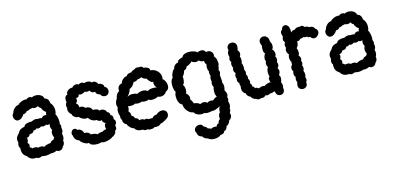

<svg xmlns="http://www.w3.org/2000/svg" viewBox="-71 -997 3374 1642"><g transform="rotate(-15 1616.5 -175.5)"><path d="M47 -413Q47 -431 59 -443Q62 -458 73 -471.5Q84 -485 97.5 -492.5Q111 -500 119 -498Q126 -509 147 -518.5Q168 -528 186 -528Q190 -528 198 -526Q209 -538 227 -538Q241 -538 247 -530Q260 -539 281 -539Q306 -539 325.5 -527Q345 -515 348 -495Q366 -489 375.5 -476.5Q385 -464 387 -442Q400 -429 406 -411.5Q412 -394 412 -376Q412 -353 404 -339Q411 -329 416 -309Q421 -289 421 -270Q421 -262 419 -250Q426 -235 426 -230Q426 -227 423 -216Q424 -212 425 -206.5Q426 -201 426 -193Q426 -178 415 -166Q419 -155 419 -139Q419 -118 409 -105Q411 -101 411 -92Q411 -71 394 -57Q390 -43 379 -35.5Q368 -28 355 -28Q342 -28 334 -36Q308 -25 292 -25Q284 -25 280 -26Q254 -18 236 -18Q223 -18 200 -23Q186 -15 173 -15Q161 -15 151 -22Q146 -21 136 -21Q97 -21 76 -56Q38 -78 38 -122Q38 -133 39 -139Q30 -145 30 -164Q30 -177 35 -187Q31 -205 31 -210Q31 -239 59 -262Q70 -285 84.5 -293Q99 -301 121 -305Q127 -322 149 -328Q171 -334 192 -332Q198 -336 209 -339.5Q220 -343 231 -343Q243 -343 252 -339Q254 -341 262 -341Q268 -341 274 -340Q280 -339 282 -337Q296 -355 315 -355Q321 -355 327 -352V-355Q327 -372 334 -379Q324 -382 312.5 -396.5Q301 -411 299 -423Q283 -430 277 -446Q265 -437 249 -437Q238 -437 228 -443Q211 -438 206 -439Q192 -429 175 -429Q160 -409 140 -411Q131 -395 115.5 -383Q100 -371 84 -371Q66 -371 55 -388Q47 -401 47 -413ZM122 -142Q122 -134 118 -122Q122 -122 129.5 -117.5Q137 -113 138 -108Q146 -111 158 -111Q180 -111 187 -101Q198 -105 210 -105Q229 -105 240 -94Q248 -102 266.5 -107Q285 -112 300 -112Q309 -130 332 -133Q334 -140 343 -151Q339 -157 336 -167Q333 -177 333 -187Q333 -208 343 -218Q332 -232 332 -251Q332 -264 336 -273Q328 -268 318 -268Q309 -268 303 -275Q294 -266 278 -266Q268 -266 258 -271Q247 -260 231 -260Q226 -260 216 -264Q201 -249 189 -255Q183 -241 173.5 -236Q164 -231 147 -231Q143 -220 133.5 -213Q124 -206 114 -208Q119 -201 119 -192Q119 -177 110 -165Q122 -153 122 -142Z M876 -98Q876 -78 860 -71Q862 -56 848 -41Q834 -26 822 -26Q817 -17 792 -9Q767 -1 746 -1Q731 -1 723 -7Q709 0 683 0Q660 0 641.5 -7Q623 -14 619 -28Q599 -25 574.5 -40Q550 -55 543 -71Q525 -76 513.5 -90Q502 -104 501 -123Q495 -132 495 -141Q495 -155 504.5 -166Q514 -177 527 -177Q540 -177 552 -161Q570 -163 584.5 -149Q599 -135 599 -121Q602 -121 614.5 -119.5Q627 -118 637 -112Q647 -106 651 -95Q669 -95 686.5 -90.5Q704 -86 707 -80Q715 -85 730.5 -88.5Q746 -92 757 -92Q760 -96 772 -100Q784 -104 792 -105Q787 -112 787 -126Q787 -147 800 -156Q788 -160 781 -168.5Q774 -177 775 -188Q767 -186 763 -186Q744 -186 732 -201Q712 -199 692.5 -210Q673 -221 664 -239Q657 -236 649 -236Q632 -236 613.5 -246.5Q595 -257 590 -267Q576 -263 557 -276Q538 -289 538 -305Q526 -311 519 -325.5Q512 -340 512 -352Q512 -361 516 -364Q511 -374 511 -384Q511 -402 523 -415Q520 -426 520 -435Q520 -452 527.5 -463.5Q535 -475 546 -473Q544 -489 553.5 -501Q563 -513 577.5 -518.5Q592 -524 603 -522Q609 -531 619 -536Q629 -541 639 -541Q656 -541 663 -531Q664 -536 670.5 -539Q677 -542 686 -542Q694 -542 702 -539Q710 -536 714 -532Q720 -538 735 -538Q747 -538 759 -533.5Q771 -529 775 -521Q781 -524 788 -524Q800 -524 810.5 -515.5Q821 -507 825 -494Q840 -496 856 -484Q872 -472 868 -460Q895 -445 895 -419Q895 -403 884 -391Q873 -379 856 -379Q841 -380 831 -387Q821 -394 819 -404Q806 -406 794.5 -414.5Q783 -423 782 -437Q763 -435 753.5 -441Q744 -447 737 -460Q730 -455 719 -455Q708 -455 695 -461Q688 -455 677.5 -451Q667 -447 657 -447Q646 -447 638 -452Q640 -440 632 -433Q624 -426 610 -428Q613 -421 613 -413Q613 -395 597 -383Q608 -378 613 -366.5Q618 -355 617 -344L625 -345Q655 -345 663 -326L671 -327Q687 -327 701.5 -319Q716 -311 723 -292Q739 -293 754 -288.5Q769 -284 775 -272Q783 -275 790 -275Q807 -275 820.5 -265Q834 -255 835 -242Q844 -242 851.5 -232Q859 -222 857 -209Q864 -210 870 -201.5Q876 -193 876 -182Q876 -176 873 -171Q887 -161 887 -144Q887 -135 883.5 -128Q880 -121 873 -118Q876 -108 876 -98Z M1397 -328Q1397 -294 1367 -282Q1359 -268 1345.5 -260Q1332 -252 1316 -252Q1303 -252 1289 -258Q1281 -253 1267 -249Q1253 -245 1239 -245Q1215 -245 1206 -255Q1196 -247 1174 -247Q1158 -247 1145 -253Q1131 -246 1113 -246Q1096 -246 1085 -251Q1075 -242 1044 -242Q1027 -242 1021 -245Q1024 -216 1013 -202Q1032 -183 1028 -161Q1029 -160 1039 -153Q1049 -146 1053 -130Q1064 -130 1073.5 -121Q1083 -112 1085 -103Q1089 -107 1101 -107Q1110 -107 1117 -104Q1124 -101 1125 -97Q1132 -101 1141 -101Q1154 -101 1165 -92Q1175 -94 1180 -94Q1190 -94 1197 -91Q1200 -99 1213 -106.5Q1226 -114 1240 -113Q1248 -123 1262 -129Q1276 -135 1290 -135Q1317 -135 1329 -113Q1333 -105 1333 -94Q1333 -70 1311 -56Q1306 -53 1294 -45.5Q1282 -38 1272 -34Q1262 -30 1254 -30Q1239 -12 1213 -12Q1201 -12 1195 -14Q1183 -4 1160 -4Q1139 -4 1131 -12Q1124 -9 1117 -9Q1103 -9 1091 -19Q1040 -16 1022 -51Q1008 -51 990.5 -68.5Q973 -86 971 -99Q948 -108 942 -132Q941 -140 942 -147Q938 -148 935.5 -155.5Q933 -163 933 -171Q933 -177 934 -179Q926 -203 926 -223Q926 -243 934 -259Q928 -270 928 -283Q928 -299 935 -315Q942 -331 948 -336Q946 -341 951 -353.5Q956 -366 964.5 -376.5Q973 -387 982 -389L981 -400Q981 -439 1023 -449Q1023 -466 1043 -482Q1063 -498 1078 -496Q1080 -507 1097.5 -513.5Q1115 -520 1124 -517Q1132 -530 1156 -535Q1165 -545 1182 -545Q1187 -545 1195 -543L1204 -544Q1216 -544 1224.5 -539.5Q1233 -535 1232 -529Q1254 -527 1269 -519Q1284 -511 1287 -490Q1300 -493 1320 -483.5Q1340 -474 1354.5 -454.5Q1369 -435 1369 -409Q1369 -403 1367 -391Q1378 -386 1387.5 -367Q1397 -348 1397 -328ZM1269 -340Q1291 -340 1303 -336Q1295 -340 1288.5 -353.5Q1282 -367 1282 -379Q1282 -387 1285 -391Q1271 -390 1261.5 -398.5Q1252 -407 1244.5 -418Q1237 -429 1233 -434Q1228 -431 1212.5 -439.5Q1197 -448 1196 -457Q1192 -452 1179 -448.5Q1166 -445 1159 -446Q1156 -441 1145 -436Q1134 -431 1122 -433Q1112 -414 1101 -402Q1090 -390 1073 -384Q1071 -370 1060.5 -353Q1050 -336 1039 -327L1043 -326Q1057 -336 1081 -336Q1095 -336 1107.5 -333Q1120 -330 1125 -326Q1149 -341 1178 -341Q1202 -341 1220 -326Q1230 -340 1269 -340Z M1753 65Q1751 57 1751 50Q1751 37 1755.5 25.5Q1760 14 1768 8Q1767 4 1767 -3Q1767 -16 1772 -27.5Q1777 -39 1783 -43Q1723 -13 1708 -20Q1682 -14 1666 -14Q1645 -14 1637 -21Q1628 -16 1613 -16Q1593 -16 1574.5 -25.5Q1556 -35 1549 -50Q1522 -52 1499 -78.5Q1476 -105 1474 -140Q1456 -146 1446.5 -167.5Q1437 -189 1437 -215Q1437 -244 1448 -258Q1441 -263 1436.5 -281.5Q1432 -300 1432 -321Q1432 -367 1455 -383Q1452 -388 1456 -403.5Q1460 -419 1469 -434Q1478 -449 1487 -453Q1486 -462 1494 -473Q1502 -484 1513 -490Q1524 -496 1530 -494Q1534 -511 1547.5 -518Q1561 -525 1580 -529Q1585 -544 1602.5 -551.5Q1620 -559 1643 -559Q1666 -559 1686.5 -552.5Q1707 -546 1717 -536Q1727 -544 1747 -544Q1778 -544 1785 -519Q1793 -522 1801 -522Q1818 -522 1831 -509.5Q1844 -497 1844 -480Q1844 -471 1842 -467Q1852 -453 1857.5 -441Q1863 -429 1861 -417Q1864 -408 1864 -401Q1864 -385 1856 -377Q1857 -374 1857 -369Q1857 -358 1849 -345Q1856 -335 1856 -323Q1856 -311 1849 -301Q1851 -283 1851 -277Q1854 -252 1854 -243Q1854 -238 1852 -230Q1860 -219 1860 -198Q1860 -177 1853 -166Q1868 -138 1868 -123Q1868 -111 1861 -101Q1865 -94 1865 -85Q1865 -75 1859 -63Q1865 -54 1865 -35Q1865 -14 1855 2Q1860 3 1857 14.5Q1854 26 1847 37Q1852 47 1852 55Q1852 67 1845 78.5Q1838 90 1827 95Q1814 132 1790 138Q1791 150 1781 161.5Q1771 173 1760 175Q1755 197 1722 197Q1715 206 1699.5 211Q1684 216 1665 216Q1628 216 1609 197Q1596 196 1584 187.5Q1572 179 1566 167Q1551 166 1540.5 155Q1530 144 1529 129Q1521 116 1521 106Q1521 89 1535 77.5Q1549 66 1567 66Q1579 66 1588.5 72.5Q1598 79 1603 92Q1624 97 1631 115Q1648 117 1658 127Q1661 122 1671 119.5Q1681 117 1692 117Q1703 117 1709 120Q1709 112 1717 104.5Q1725 97 1734 96Q1732 88 1739 77Q1746 66 1753 65ZM1715 -108Q1730 -108 1736 -104Q1739 -108 1751.5 -116.5Q1764 -125 1777 -129Q1765 -141 1765 -174Q1765 -196 1771 -214Q1763 -230 1763 -244Q1763 -257 1768 -265Q1764 -272 1764 -284Q1764 -301 1771 -314Q1765 -325 1765 -341Q1765 -348 1767 -356Q1758 -368 1758 -390Q1758 -405 1763 -417Q1757 -421 1753 -431.5Q1749 -442 1748 -451Q1736 -450 1724 -454.5Q1712 -459 1708 -467Q1695 -460 1682 -460Q1663 -460 1643 -474Q1639 -466 1622 -456Q1605 -446 1593 -444Q1592 -434 1583.5 -426Q1575 -418 1562 -414Q1562 -405 1554.5 -390Q1547 -375 1539 -369L1540 -354Q1540 -335 1535.5 -319Q1531 -303 1521 -300Q1528 -294 1532 -281.5Q1536 -269 1536 -255Q1536 -233 1529 -220Q1537 -216 1545 -204.5Q1553 -193 1553 -179Q1553 -172 1550 -163Q1555 -160 1563 -144Q1571 -128 1572 -123Q1587 -122 1601.5 -117Q1616 -112 1622 -102Q1637 -111 1651 -111Q1670 -111 1688 -97Q1697 -108 1715 -108Z M2119 -13Q2105 -13 2096 -23Q2085 -22 2071.5 -32.5Q2058 -43 2055 -53Q2043 -56 2033.5 -66.5Q2024 -77 2021 -93Q2009 -96 2001.5 -109.5Q1994 -123 1994 -141Q1994 -152 1997 -162Q1990 -173 1992 -190Q1978 -202 1978 -218Q1978 -226 1981 -233Q1975 -242 1975 -254Q1975 -269 1984 -281Q1970 -293 1970 -311Q1970 -322 1976 -330Q1967 -343 1967 -361Q1967 -375 1973 -382Q1963 -390 1963 -406Q1963 -416 1969 -428Q1964 -436 1964 -451Q1964 -473 1976 -485Q1973 -494 1973 -502Q1973 -520 1985.5 -530.5Q1998 -541 2015 -541Q2032 -541 2044.5 -530Q2057 -519 2057 -498Q2057 -482 2050 -464Q2064 -452 2064 -433Q2064 -419 2055 -408Q2061 -397 2061 -379Q2061 -360 2055 -348Q2064 -336 2064 -311Q2064 -294 2062 -288Q2070 -279 2070 -265Q2070 -257 2066 -247Q2076 -236 2076 -217Q2076 -211 2074 -205Q2078 -202 2081 -194.5Q2084 -187 2084 -179Q2084 -169 2079 -162Q2087 -161 2090 -151.5Q2093 -142 2091 -133H2092Q2099 -133 2104.5 -125.5Q2110 -118 2108 -112Q2111 -114 2117 -114Q2125 -114 2131.5 -110.5Q2138 -107 2141 -102Q2161 -113 2179 -113Q2188 -113 2195 -110Q2204 -117 2218.5 -122.5Q2233 -128 2244 -128Q2249 -128 2253 -126Q2246 -137 2246 -154Q2246 -173 2258 -178Q2251 -186 2251 -212Q2251 -243 2264 -256Q2255 -271 2255 -289Q2255 -305 2261 -311Q2255 -319 2255 -331Q2255 -343 2259.5 -356.5Q2264 -370 2271 -378Q2258 -387 2258 -417Q2258 -436 2261 -448Q2252 -468 2252 -482Q2252 -500 2264 -511Q2276 -522 2292 -522Q2311 -522 2324.5 -507Q2338 -492 2337 -464Q2342 -459 2345.5 -448.5Q2349 -438 2349 -427Q2349 -405 2338 -396Q2356 -374 2356 -353Q2356 -339 2348 -330Q2356 -319 2356 -306Q2356 -293 2349 -279Q2355 -270 2355 -259Q2355 -241 2340 -228Q2350 -217 2350 -202Q2350 -186 2337 -166Q2347 -160 2347 -141Q2347 -122 2339 -102Q2347 -91 2347 -73Q2347 -62 2343 -55Q2345 -45 2345 -40Q2345 -21 2333.5 -10.5Q2322 0 2306 0Q2292 0 2281 -9.5Q2270 -19 2268 -37Q2267 -38 2265.5 -40.5Q2264 -43 2263 -45Q2246 -35 2232 -35Q2227 -35 2224 -36Q2211 -27 2199 -27Q2189 -27 2180 -31Q2176 -24 2167.5 -20Q2159 -16 2149 -16Q2143 -16 2140 -17Q2129 -13 2119 -13Z M2507 0Q2491 0 2479 -10.5Q2467 -21 2467 -40Q2467 -52 2473 -67Q2467 -81 2467 -96Q2467 -108 2472 -116Q2466 -120 2463 -128Q2460 -136 2460 -146Q2460 -156 2464 -168Q2455 -179 2455 -194Q2455 -213 2469 -225Q2468 -228 2468 -235Q2468 -245 2470 -249Q2459 -263 2459 -289Q2459 -307 2466 -317Q2459 -323 2454 -333.5Q2449 -344 2449 -355Q2449 -367 2456 -378Q2451 -390 2451 -399Q2451 -414 2460 -427Q2448 -439 2448 -452Q2448 -462 2455 -479Q2448 -493 2448 -509Q2448 -530 2463 -535Q2464 -549 2473 -558Q2482 -567 2495 -567Q2510 -567 2521.5 -552.5Q2533 -538 2533 -511Q2533 -500 2532 -493Q2536 -495 2540 -499.5Q2544 -504 2550 -506Q2556 -508 2568 -508Q2570 -513 2581.5 -518Q2593 -523 2604 -523Q2612 -523 2615 -521Q2623 -525 2631 -525Q2643 -525 2657 -508Q2681 -510 2692 -497Q2708 -498 2720 -493Q2732 -488 2739 -472Q2758 -460 2758 -440Q2758 -423 2743.5 -408.5Q2729 -394 2712 -394Q2693 -394 2680 -414Q2669 -414 2663 -416Q2657 -418 2651 -425Q2645 -423 2641 -423Q2632 -423 2622 -428Q2608 -419 2592 -420Q2586 -406 2561 -406Q2562 -403 2562 -396Q2562 -383 2556.5 -370.5Q2551 -358 2543 -352Q2551 -333 2551 -314Q2551 -297 2543 -288Q2546 -284 2549.5 -278Q2553 -272 2555 -267Q2557 -259 2557 -255Q2557 -248 2552 -236Q2557 -224 2557 -218Q2557 -210 2550 -196Q2556 -186 2556 -174Q2556 -160 2549 -150Q2556 -134 2556 -117Q2556 -104 2550 -93Q2555 -83 2555 -73Q2555 -59 2546 -47Q2550 -25 2537.5 -12.5Q2525 0 2507 0Z M2815 -413Q2815 -431 2827 -443Q2830 -458 2841 -471.5Q2852 -485 2865.5 -492.5Q2879 -500 2887 -498Q2894 -509 2915 -518.5Q2936 -528 2954 -528Q2958 -528 2966 -526Q2977 -538 2995 -538Q3009 -538 3015 -530Q3028 -539 3049 -539Q3074 -539 3093.5 -527Q3113 -515 3116 -495Q3134 -489 3143.5 -476.5Q3153 -464 3155 -442Q3168 -429 3174 -411.5Q3180 -394 3180 -376Q3180 -353 3172 -339Q3179 -329 3184 -309Q3189 -289 3189 -270Q3189 -262 3187 -250Q3194 -235 3194 -230Q3194 -227 3191 -216Q3192 -212 3193 -206.5Q3194 -201 3194 -193Q3194 -178 3183 -166Q3187 -155 3187 -139Q3187 -118 3177 -105Q3179 -101 3179 -92Q3179 -71 3162 -57Q3158 -43 3147 -35.5Q3136 -28 3123 -28Q3110 -28 3102 -36Q3076 -25 3060 -25Q3052 -25 3048 -26Q3022 -18 3004 -18Q2991 -18 2968 -23Q2954 -15 2941 -15Q2929 -15 2919 -22Q2914 -21 2904 -21Q2865 -21 2844 -56Q2806 -78 2806 -122Q2806 -133 2807 -139Q2798 -145 2798 -164Q2798 -177 2803 -187Q2799 -205 2799 -210Q2799 -239 2827 -262Q2838 -285 2852.5 -293Q2867 -301 2889 -305Q2895 -322 2917 -328Q2939 -334 2960 -332Q2966 -336 2977 -339.5Q2988 -343 2999 -343Q3011 -343 3020 -339Q3022 -341 3030 -341Q3036 -341 3042 -340Q3048 -339 3050 -337Q3064 -355 3083 -355Q3089 -355 3095 -352V-355Q3095 -372 3102 -379Q3092 -382 3080.5 -396.5Q3069 -411 3067 -423Q3051 -430 3045 -446Q3033 -437 3017 -437Q3006 -437 2996 -443Q2979 -438 2974 -439Q2960 -429 2943 -429Q2928 -409 2908 -411Q2899 -395 2883.5 -383Q2868 -371 2852 -371Q2834 -371 2823 -388Q2815 -401 2815 -413ZM2890 -142Q2890 -134 2886 -122Q2890 -122 2897.5 -117.5Q2905 -113 2906 -108Q2914 -111 2926 -111Q2948 -111 2955 -101Q2966 -105 2978 -105Q2997 -105 3008 -94Q3016 -102 3034.5 -107Q3053 -112 3068 -112Q3077 -130 3100 -133Q3102 -140 3111 -151Q3107 -157 3104 -167Q3101 -177 3101 -187Q3101 -208 3111 -218Q3100 -232 3100 -251Q3100 -264 3104 -273Q3096 -268 3086 -268Q3077 -268 3071 -275Q3062 -266 3046 -266Q3036 -266 3026 -271Q3015 -260 2999 -260Q2994 -260 2984 -264Q2969 -249 2957 -255Q2951 -241 2941.5 -236Q2932 -231 2915 -231Q2911 -220 2901.5 -213Q2892 -206 2882 -208Q2887 -201 2887 -192Q2887 -177 2878 -165Q2890 -153 2890 -142Z"/></g></svg>

Font: Pangolin
Style: Regular
Weight: 400
Designer: Kevin Burke
Foundry: Google, Inc.
Version: Version 1.101